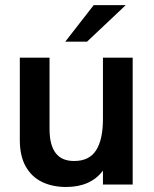

<svg xmlns="http://www.w3.org/2000/svg" viewBox="-20 -717 600 746"><path d="M237 9.5Q183.5 9.5 143 -10.2Q102.5 -30 79.8 -70.5Q57 -111 57 -173.5V-493H172.5V-216Q172.5 -90.5 268.5 -91.5Q327 -91.5 353.5 -133.2Q380 -175 380 -255V-493H495.5V0H380V-54Q332 9.5 237 9.5ZM318 -555H233.5L344 -697H468.5Z"/></svg>

Font: Acari Sans Neue
Style: Bold
Weight: 700
Designer: Alfredo Marco Pradil (font), Cristiano Sobral (main changes)
Foundry: Hanken Design Co. (font), Cristiano Sobral (main changes)
Version: Version 2.459;March 19, 2022;FontCreator 14.0.0.2808 64-bit;